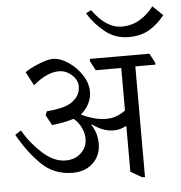

<svg xmlns="http://www.w3.org/2000/svg" viewBox="-61 -970 998 1058"><g transform="rotate(-5 438.0 -441.0)"><path d="M6 0ZM809 -582H698V30H683L620 -6V-259H618Q584 -241 549 -241Q490 -241 431 -285L428 -283Q460 -235 460 -177Q460 -111 417 -69.5Q374 -28 304 -28Q200 -28 130 -97.5Q60 -167 6 -264L39 -285Q82 -211 144.5 -155Q207 -99 271 -99Q323 -99 356.5 -131Q390 -163 390 -209Q390 -241 375 -271.5Q360 -302 334 -324Q281 -307 213 -300L182 -357L191 -378Q280 -385 322 -409Q348 -425 363 -447Q378 -469 378 -502Q377 -537 345.5 -564.5Q314 -592 276 -592Q209 -592 133 -527L93 -603Q121 -623 171 -643Q221 -663 247 -663Q288 -663 332.5 -633.5Q377 -604 407 -558Q437 -512 437 -465Q437 -432 421.5 -400.5Q406 -369 376 -344Q405 -329 442 -318.5Q479 -308 512 -308Q544 -308 570 -317.5Q596 -327 620 -345V-580H479L452 -631V-645H781L809 -593ZM676 -746Q603 -746 546.5 -791Q490 -836 453 -897L482 -912Q557 -808 641 -807Q701 -807 747 -836Q793 -865 820 -904L876 -850Q837 -801 790 -773.5Q743 -746 676 -746Z"/></g></svg>

Font: Grenzecho Serif
Style: Serif-Regular
Weight: 400
Designer: Dan Reynolds
Foundry: Dan Reynolds
Version: Version 1.001; ttfautohint (v1.1) -l 5 -r 5 -G 72 -x 0 -D la